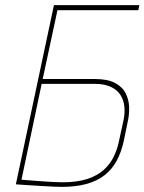

<svg xmlns="http://www.w3.org/2000/svg" viewBox="-20 -720 565 751"><path d="M187 -680H521L525 -700H191ZM350 -411H147L209 -700H191L42 1Q42 1 56.5 2Q71 3 94 4.5Q117 6 142 7.5Q167 9 188.5 10Q210 11 221 11Q275 11 316.5 0Q358 -11 387.5 -33.5Q417 -56 435.5 -89.5Q454 -123 464 -168L481 -251Q486 -275 485 -302.5Q484 -330 471.5 -355Q459 -380 430 -395.5Q401 -411 350 -411ZM444 -162Q438 -135 425 -107.5Q412 -80 387.5 -57Q363 -34 323 -20.5Q283 -7 224 -7Q211 -7 191.5 -8Q172 -9 150 -10.5Q128 -12 109 -13.5Q90 -15 77.5 -16Q65 -17 64 -17L143 -392H350Q389 -392 414 -380Q439 -368 451.5 -348Q464 -328 466.5 -302.5Q469 -277 463 -249Z"/></svg>

Font: Advent Pro Thin
Style: Italic
Weight: 250
Italic angle: -12°
Version: Version 3.000